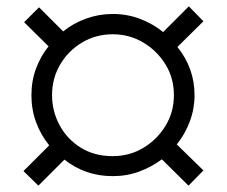

<svg xmlns="http://www.w3.org/2000/svg" viewBox="-20 -618 715 605"><path d="M101 -33 54 -79 135 -160Q109 -192 94 -232Q79 -272 79 -318Q79 -363 93.5 -402Q108 -441 133 -472L56 -548L103 -595L179 -519Q211 -545 251.5 -559.5Q292 -574 335 -574Q381 -574 421.5 -558.5Q462 -543 494 -517L575 -598L621 -551L539 -470Q593 -403 593 -318Q593 -275 578 -235Q563 -195 537 -163L621 -81L574 -33L490 -116Q458 -92 419 -77.5Q380 -63 335 -63Q249 -63 183 -115ZM335 -126Q388 -126 431.5 -152Q475 -178 501.5 -221.5Q528 -265 528 -318Q528 -372 501.5 -415Q475 -458 431.5 -484Q388 -510 335 -510Q282 -510 238.5 -484Q195 -458 169.5 -414.5Q144 -371 144 -318Q144 -268 167.5 -224Q191 -180 234 -153Q277 -126 335 -126Z"/></svg>

Font: MuseoModerno Thin Light
Style: Regular
Weight: 300
Version: Version 1.003